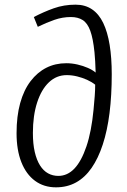

<svg xmlns="http://www.w3.org/2000/svg" viewBox="-20 -789 543 823"><path d="M125 -716Q167 -738 210.5 -753.5Q254 -769 304 -769Q345 -769 374.5 -749Q404 -729 422.5 -690.5Q441 -652 450 -596.5Q459 -541 459 -471Q459 -380 449.5 -304.5Q440 -229 420.5 -169.5Q401 -110 372.5 -69Q344 -28 306 -7Q268 14 220 14Q168 14 130 -14Q92 -42 71.5 -94Q51 -146 51 -218Q51 -291 66.5 -347Q82 -403 111 -441Q140 -479 178.5 -498.5Q217 -518 264 -518Q288 -518 312 -512.5Q336 -507 356.5 -498Q377 -489 390 -478Q389 -505 388 -526Q387 -547 385 -565Q379 -624 367 -657Q355 -690 334.5 -703Q314 -716 284 -716Q248 -716 213.5 -704Q179 -692 142 -674ZM230 -35Q269 -35 299 -66.5Q329 -98 350.5 -161.5Q372 -225 381 -319Q384 -350 386 -376.5Q388 -403 388 -426Q373 -438 353 -447Q333 -456 310.5 -461.5Q288 -467 266 -467Q222 -467 189.5 -436Q157 -405 139 -349Q121 -293 121 -219Q121 -172 129 -137.5Q137 -103 151.5 -80Q166 -57 186 -46Q206 -35 230 -35Z"/></svg>

Font: Literata Light
Style: Italic
Weight: 300
Italic angle: -2°
Designer: Latin by Veronika Burian and Jose Scaglione. Greek by Irene Vlachou. Cyrillic by Vera Evstafieva
Foundry: TypeTogether
Version: Version 3.103;gftools[0.9.29]